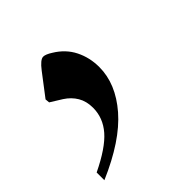

<svg xmlns="http://www.w3.org/2000/svg" viewBox="-106 -191 457 457"><g transform="rotate(-45 123.0 37.5)"><path d="M-5 193V167Q51 140 74.5 113Q98 86 98 52Q98 30 88.5 14Q79 -2 62 -13L33 -31L32 -42L74 -97Q90 -118 100 -118Q108 -118 122 -109Q150 -92 163.5 -65Q177 -38 177 -6Q177 50 132.5 101.5Q88 153 -5 193Z"/></g></svg>

Font: Spectral
Style: Bold Italic
Weight: 700
Italic angle: -10°
Designer: Jean-Baptiste Levee
Foundry: Production Type
Version: Version 2.001